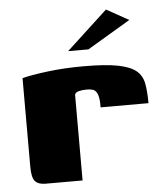

<svg xmlns="http://www.w3.org/2000/svg" viewBox="-47 -637 584 679"><g transform="rotate(-5 245.5 -297.5)"><path d="M219 0H87Q62 0 50.5 -13Q39 -26 39 -64V-379Q69 -387 128.5 -394.5Q188 -402 258 -402Q335 -402 378.5 -393.5Q422 -385 443 -368Q464 -351 469.5 -322.5Q475 -294 475 -252H305V-266Q304 -291 298 -302.5Q292 -314 282.5 -316.5Q273 -319 262 -319Q246 -319 234 -316Q222 -313 219 -305ZM208 -460 354 -595 433 -551 280 -460Z"/></g></svg>

Font: Genos ExtraBold
Style: Regular
Weight: 800
Designer: Robert E. Leuschke
Foundry: Robert E. Leuschke
Version: Version 1.010